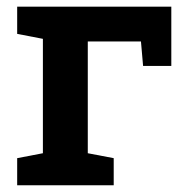

<svg xmlns="http://www.w3.org/2000/svg" viewBox="-20 -548 570 568"><path d="M30.8 0V-80.1L106.9 -94.7V-433.1L30.8 -447.8V-528.3H486.8V-353H403.3L397 -425.3H239.7V-94.7L316.4 -80.1V0Z"/></svg>

Font: Roboto Slab SemiBold
Style: Regular
Weight: 600
Designer: Google
Version: Version 2.001; ttfautohint (v1.8.3)